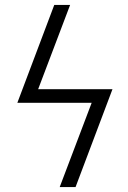

<svg xmlns="http://www.w3.org/2000/svg" viewBox="-20 -755 515 775"><path d="M285 0H221L350 -340H50L199 -735H263L134 -395H434Z"/></svg>

Font: Iosevka QP Light
Style: Italic
Weight: 300
Italic angle: -9°
Designer: Belleve Invis
Foundry: Belleve Invis
Version: Version 20.0.0; ttfautohint (v1.8.4)